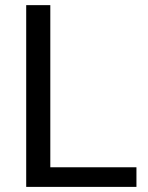

<svg xmlns="http://www.w3.org/2000/svg" viewBox="-20 -731 578 751"><path d="M176.8 -76.7H513.7V0H82.5V-710.9H176.8Z"/></svg>

Font: Vazir FD-UI
Style: Regular-FD-UI
Weight: 400
Designer: Saber Rastikerdar
Foundry: Saber Rastikerdar
Version: Version 30.1.0